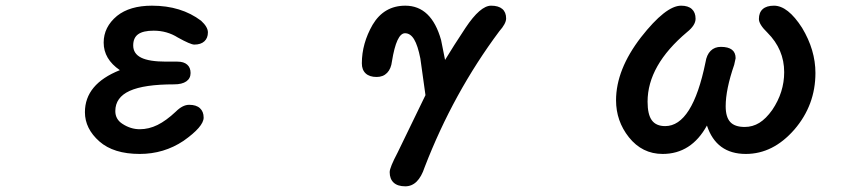

<svg xmlns="http://www.w3.org/2000/svg" viewBox="-20 -514 3040 676"><path d="M330 -16Q279 -61 279 -119Q279 -218 402 -267Q345 -306 345 -364Q345 -419 392 -458Q437 -494 515 -494Q618 -494 688 -441Q712 -419 712 -400Q712 -380 699.5 -368.5Q687 -357 664 -357Q651 -357 606 -382Q568 -406 521 -406Q484 -406 466.5 -393.5Q449 -381 449 -354Q449 -325 477 -311Q505 -297 565 -297H605Q627 -297 639 -286.5Q651 -276 651 -257Q651 -238 636 -227.5Q621 -217 593 -217Q487 -217 436.5 -194Q386 -171 386 -123Q386 -94 411 -78Q440 -59 472 -59Q504 -59 534.5 -74Q565 -89 599 -121Q623 -145 646 -145Q671 -145 684 -133Q697 -121 697 -100Q697 -68 626 -18Q557 28 472 28Q380 28 330 -16Z M1352 92Q1352 76 1380 23L1478 -179L1460 -308Q1451 -354 1438 -375.5Q1425 -397 1406 -397Q1376 -397 1360 -298Q1357 -272 1343 -257.5Q1329 -243 1306 -243Q1281 -243 1267.5 -255.5Q1254 -268 1254 -291Q1254 -361 1292 -427Q1332 -494 1407 -494Q1499 -494 1533 -373L1547 -303Q1576 -351 1619 -416Q1671 -494 1709 -494Q1735 -494 1748.5 -482.5Q1762 -471 1762 -449Q1762 -431 1738 -404Q1576 -187 1475 75Q1453 142 1407 142Q1380 142 1366 129Q1352 116 1352 92Z M2194 -31Q2149 -88 2149 -161Q2149 -269 2237 -383Q2324 -494 2378 -494Q2403 -494 2416 -482Q2429 -470 2429 -448Q2429 -425 2399 -401Q2260 -284 2260 -156Q2260 -111 2275 -90.5Q2290 -70 2322 -70Q2418 -70 2464 -295Q2468 -321 2482 -335Q2496 -349 2518 -349Q2570 -349 2570 -309L2565 -286Q2535 -199 2535 -140Q2535 -102 2551 -84.5Q2567 -67 2602 -67Q2630 -67 2653.5 -81.5Q2677 -96 2699 -127Q2741 -189 2741 -260Q2741 -340 2682 -399Q2652 -428 2652 -447Q2652 -470 2665.5 -482Q2679 -494 2705 -494Q2754 -494 2804 -416Q2851 -338 2851 -257Q2851 -144 2777 -58Q2702 28 2606 28Q2502 28 2469 -72Q2414 28 2313 28Q2241 28 2194 -31Z"/></svg>

Font: 寒蝉全圆体 Bold
Style: Regular
Weight: 700
Designer: Warren2060
      Designed by Motoya company      

      [Varela Round]
      Joe Prince(Latin component); Avraham Cornf
Foundry: ChillType
Version: Version 3.200